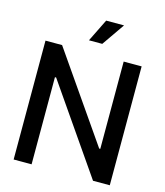

<svg xmlns="http://www.w3.org/2000/svg" viewBox="-133 -1035 973 1135"><g transform="rotate(15 353.0 -467.5)"><path d="M647 -727.5V0H544.4L175.8 -533.2H168.5V0H58.6V-727.5H160.2L530.3 -193.4H537.1V-727.5ZM306.2 -795.9 374.5 -934.6H483.9L387.7 -795.9Z"/></g></svg>

Font: Inter Tight Medium
Style: Regular
Weight: 500
Designer: Rasmus Andersson
Foundry: rsms
Version: Version 3.004; ttfautohint (v1.8.4.7-5d5b)